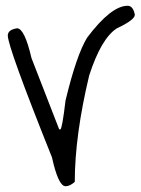

<svg xmlns="http://www.w3.org/2000/svg" viewBox="-20 -617 487 665"><path d="M422 -597Q441 -597 447 -566Q447 -548 385 -519Q331 -485 289 -356Q239 -147 239 13Q222 28 207 28Q182 28 160 -72Q7 -454 7 -494Q7 -514 39 -519Q65 -519 89 -416L185 -169H189Q195 -169 207 -269Q245 -427 282 -487Q365 -597 422 -597Z"/></svg>

Font: Just Me Again Down Here
Style: Regular
Weight: 400
Designer: Kimberly Geswein
Foundry: Kimberly Geswein
Version: Version 1.002 2007